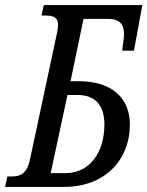

<svg xmlns="http://www.w3.org/2000/svg" viewBox="-39 -734 579 754"><path d="M-19 0H213C373 0 471 -106 471 -245C471 -345 405 -415 271 -415H238L289 -660H384C433 -660 448 -637 448 -600C448 -593 447 -583 445 -567L441 -535H487L520 -714H133L124 -673H139C169 -673 189 -667 189 -636C189 -627 187 -614 185 -605L79 -109C67 -51 41 -41 5 -41H-10ZM266 -361C338 -361 371 -317 371 -245C371 -136 314 -54 218 -54H160L226 -361Z"/></svg>

Font: Noto Serif ExtraCondensed
Style: Italic
Weight: 400
Width: 2
Italic angle: -12°
Designer: Monotype Design Team
Foundry: Monotype Imaging Inc.
Version: Version 2.014